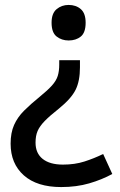

<svg xmlns="http://www.w3.org/2000/svg" viewBox="-20 -569 487 778"><path d="M304 -296Q304 -241 286.5 -205.5Q269 -170 220 -130Q182 -100 161.5 -79Q141 -58 132.5 -38.5Q124 -19 124 9Q124 52 153 75Q182 98 235 98Q283 98 322 85.5Q361 73 398 55L435 136Q393 159 341.5 174Q290 189 228 189Q130 189 76.5 141.5Q23 94 23 13Q23 -31 37 -62.5Q51 -94 77.5 -120.5Q104 -147 141 -177Q173 -203 190.5 -222.5Q208 -242 214 -261.5Q220 -281 220 -307V-325H304ZM327 -477Q327 -437 307.5 -421Q288 -405 258 -405Q230 -405 209.5 -421Q189 -437 189 -477Q189 -515 209.5 -532Q230 -549 258 -549Q288 -549 307.5 -532Q327 -515 327 -477Z"/></svg>

Font: Noto Sans Meetei Mayek Medium
Style: Regular
Weight: 500
Designer: Monotype Design Team and Neelakash Kshetrimayum
Foundry: Monotype Imaging Inc.
Version: Version 2.002; ttfautohint (v1.8.4.7-5d5b)